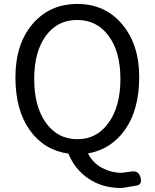

<svg xmlns="http://www.w3.org/2000/svg" viewBox="-20 -767 782 971"><path d="M529 -146Q589 -229 589 -367Q589 -506 529 -586Q470 -666 370 -666Q271 -666 212 -586Q153 -506 153 -367Q153 -229 212 -146Q272 -63 371 -63Q470 -63 529 -146ZM595 184Q497 184 427 136Q358 89 326 10Q204 -7 131 -108Q58 -210 58 -376Q58 -543 144 -645Q231 -747 371 -747Q511 -747 597 -645Q684 -543 684 -378Q684 -213 613 -112Q543 -12 425 9Q449 57 496 82Q544 107 595 107L649 100Q682 96 691 132Q700 168 668 172Z"/></svg>

Font: Swei Gothic CJK TC Regular
Style: Regular
Weight: 400
Version: Version 2.129